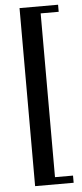

<svg xmlns="http://www.w3.org/2000/svg" viewBox="-59 -767 400 938"><g transform="rotate(-5 141.0 -298.5)"><path d="M263.2 138.2H74.2V-734.9H263.2V-700.2H174.8V103H263.2Z"/></g></svg>

Font: Redressed
Style: Regular
Weight: 400
Designer: Astigmatic (AOETI)
Foundry: Astigmatic (AOETI)
Version: Version 1.001